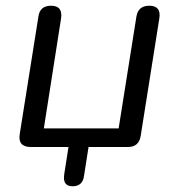

<svg xmlns="http://www.w3.org/2000/svg" viewBox="-20 -513 624 670"><path d="M233 137Q198 137 204 96L219 0H88Q41 0 49 -46L114 -455Q119 -493 158 -493Q200 -493 193 -448L133 -65H394L456 -455Q462 -493 501 -493Q543 -493 536 -449L471 -39Q465 0 426 0H289L273 102Q268 137 233 137Z"/></svg>

Font: Nunito
Style: Italic
Weight: 400
Italic angle: -9°
Designer: Vernon Adams
Foundry: Vernon Adams
Version: Version 3.601; ttfautohint (v1.8.2.53-6de2)